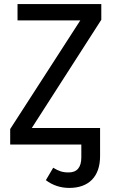

<svg xmlns="http://www.w3.org/2000/svg" viewBox="-20 -709 562 942"><path d="M477 -689H66V-609H374L30 -76V0H379V63C379 112 358 137 317 137C285 137 268 130 241 114L205 175C238 200 277 213 320 213C415 213 471 158 471 57V-81H136L477 -612Z"/></svg>

Font: Fira Sans
Style: Regular
Weight: 400
Designer: Carrois Corporate & Edenspiekermann AG
Foundry: Carrois Corporate GbR & Edenspiekermann AG
Version: Version 4.203